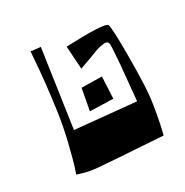

<svg xmlns="http://www.w3.org/2000/svg" viewBox="-156 -821 889 923"><g transform="rotate(-30 288.5 -359.0)"><path d="M263.2 -419.9 375 -418 369.1 -297.9 241.2 -301.8ZM32.2 -70.8Q37.6 -85.9 46.1 -113Q54.7 -140.1 74 -218.8Q93.3 -297.4 104 -370.1Q114.7 -442.9 123.3 -523.9Q131.8 -605 134.8 -649.4L138.2 -693.8L191.9 -688L129.9 -262.2L461.9 -230Q461.9 -230 480.5 -425.3Q489.3 -528.8 485.8 -538.1Q482.9 -546.4 474.6 -549.3Q466.3 -552.2 440.4 -546.6Q414.6 -541 372.1 -522.9L308.1 -500L299.8 -627Q513.7 -635.3 525.9 -616.2Q534.7 -598.6 534.2 -439.2Q533.7 -279.8 525.9 -213.9Q521.5 -176.8 512.7 -129.2Q503.9 -81.5 497.1 -52.7L490.2 -23.9Q162.6 -44.9 122.1 -49.8Q106.9 -51.8 94.2 -54.2Q81.5 -56.6 75.2 -58.3Q68.8 -60.1 54 -64.5Q39.1 -68.8 32.2 -70.8Z"/></g></svg>

Font: Some Time Later
Style: Regular
Weight: 400
Version: Version 003.300